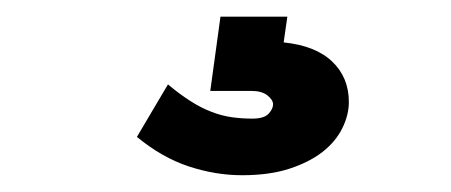

<svg xmlns="http://www.w3.org/2000/svg" viewBox="-20 -20 540 230"><path d="M307.1 105Q307.1 99.6 300.3 94.2Q293.5 88.9 280.8 88.9H231.9L244.1 0H324.2L319.8 30.8Q357.9 34.7 377.9 53.7Q397.9 72.8 397.9 102.1Q397.9 117.7 390.1 133.5Q382.3 149.4 366.5 161.9Q350.6 174.3 326.7 182.1Q302.7 189.9 270 189.9Q238.3 189.9 206.3 179.4Q174.3 168.9 144 144L181.2 81.1Q195.8 93.3 208.5 101.3Q221.2 109.4 233.4 114Q245.6 118.7 257.6 120.4Q269.5 122.1 282.2 122.1Q296.4 122.1 301.8 116.2Q307.1 110.4 307.1 105Z"/></svg>

Font: InconsolataGo
Style: Bold
Weight: 700
Designer: Raph Levien, Kirill Tkachev(cyreal.org)
Foundry: Raph Levien, Kirill Tkachev(cyreal.org)
Version: Version 1.015; ttfautohint (v0.92) -l 8 -r 50 -G 200 -x 14 -